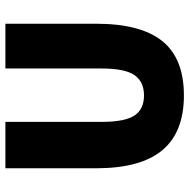

<svg xmlns="http://www.w3.org/2000/svg" viewBox="-15 -675 702 712"><g transform="rotate(-90 336.0 -319.0)"><path d="M338 12Q202 12 135 -68Q68 -148 68 -314V-650H240V-294Q240 -207 263.5 -171.5Q287 -136 338 -136Q389 -136 413.5 -171.5Q438 -207 438 -294V-650H604V-314Q604 -148 539.5 -68Q475 12 338 12Z"/></g></svg>

Font: Assistant ExtraBold
Style: Regular
Weight: 800
Designer: Hebrew By Ben Nathan, Latin by Paul Hunt
Version: Version 3.000